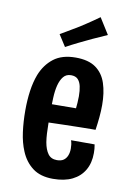

<svg xmlns="http://www.w3.org/2000/svg" viewBox="-83 -769 572 834"><g transform="rotate(10 202.5 -352.0)"><path d="M210 12Q154.4 12 120.1 -13.9Q85.8 -39.8 67.8 -83.4Q52.6 -119.2 46.5 -164.7Q40.4 -210.2 40.4 -260.6Q40.4 -306 46.1 -346.3Q51.8 -386.6 64.2 -419.4Q83 -467.2 119.7 -495.6Q156.4 -524 216.8 -524Q273.2 -524 305.6 -500.8Q338 -477.6 351.6 -436.2Q365.2 -394.8 365.2 -340.4Q365.2 -314.8 362.6 -287Q360 -259.2 355.6 -229.8L255 -299.4Q256.8 -316 257.9 -331.4Q259 -346.8 259 -360.6Q259 -385.6 254.8 -404.5Q250.6 -423.4 240.3 -434.2Q230 -445 210.2 -445Q188.8 -445 176.5 -430Q164.2 -415 157.8 -390.4Q151.8 -366.6 150.4 -335.5Q149 -304.4 149 -269.8Q149 -244.8 149.2 -221.5Q149.4 -198.2 150.5 -177.8Q151.6 -157.4 154.4 -139.8Q160 -107.8 173.4 -89.4Q186.8 -71 212.8 -71Q231.8 -71 242.7 -79Q253.6 -87 258.8 -100.6Q264 -114.2 264 -130.6Q264 -139.2 262.9 -148.4Q261.8 -157.6 258.6 -166.8H362.6Q364.6 -156.8 365.3 -147.4Q366 -138 366 -128.6Q366 -85.4 347.8 -53.8Q329.6 -22.2 294.9 -5.1Q260.2 12 210 12ZM73.4 -222.2 70.6 -305.8 338.2 -307.8 355.6 -229.8Q355.6 -229.8 336.5 -229.8Q317.4 -229.8 286.2 -229.1Q255 -228.4 217.4 -227.6Q179.8 -226.8 142 -225.5Q104.2 -224.2 73.4 -222.2ZM162.4 -561 129.6 -612.2Q142.4 -619.4 155.6 -627.3Q168.8 -635.2 182.5 -643.3Q196.2 -651.4 209.8 -659.6Q224 -668.8 237.9 -677.9Q251.8 -687 265.7 -696.7Q279.6 -706.4 292.4 -715.6L336.8 -644.8Q321 -637.6 305.3 -630.5Q289.6 -623.4 274.5 -616.8Q259.4 -610.2 244.8 -602.6Q230.8 -596 216.7 -589.1Q202.6 -582.2 189.2 -575.3Q175.8 -568.4 162.4 -561Z"/></g></svg>

Font: Truculenta
Style: Regular
Weight: 400
Designer: Ivan Castro, Eva Sanz & Omnibus-Type Team
Foundry: Omnibus-Type
Version: Version 1.002